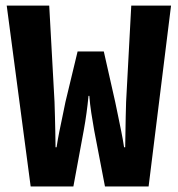

<svg xmlns="http://www.w3.org/2000/svg" viewBox="-20 -672 640 692"><path d="M90.5 0 4.2 -651.9H157.4L176.5 -304.9Q177.4 -277.2 178.1 -250.7Q178.8 -224.2 179.3 -197.5Q179.9 -170.7 180.2 -141.3H183.9Q188.4 -170.7 193.8 -197.5Q199.2 -224.2 204.9 -250.9Q210.6 -277.6 215.9 -304.6L259.7 -486.6H354.1L395.2 -304.6Q400.7 -278.3 406.1 -252Q411.5 -225.7 417 -198.6Q422.6 -171.5 427.2 -141.3H431.2Q431.7 -171.5 432.2 -198.6Q432.6 -225.7 433.1 -251.6Q433.7 -277.6 434.5 -304.6L453.1 -651.9H596.5L515.6 0H358.3L319.5 -202Q313.9 -233.4 309 -265.3Q304.1 -297.2 302 -326.4H299Q296.2 -297.2 291.9 -265.3Q287.6 -233.4 281.8 -202L244.5 0Z"/></svg>

Font: Source Code Pro ExtraLight
Style: Regular
Weight: 200
Monospace: yes
Designer: Paul D. Hunt, Teo Tuominen
Foundry: Adobe
Version: Version 1.026;hotconv 1.1.0;makeotfexe 2.6.0